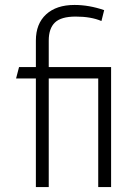

<svg xmlns="http://www.w3.org/2000/svg" viewBox="-20 -756 566 776"><path d="M429 0H377V-439H177V0H125V-439H45L57 -485H125V-592Q125 -660 166.5 -698Q208 -736 281 -736Q340 -736 401 -715L390 -671Q348 -689 286 -689Q227 -689 202 -665Q177 -641 177 -592V-485H429Z"/></svg>

Font: Niramit ExtraLight
Style: Regular
Weight: 200
Designer: Katatrad Aksorn Co.,Ltd.
Foundry: Cadson Demak Co.,Ltd.
Version: Version 1.000; ttfautohint (v1.6)